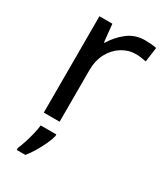

<svg xmlns="http://www.w3.org/2000/svg" viewBox="-191 -625 796 925"><g transform="rotate(30 206.5 -162.5)"><path d="M335 -546Q350 -546 367.5 -544.5Q385 -543 398 -540L387 -459Q374 -462 358.5 -464Q343 -466 329 -466Q288 -466 252 -443.5Q216 -421 194.5 -380.5Q173 -340 173 -286V0H85V-536H157L167 -438H171Q197 -482 238 -514Q279 -546 335 -546ZM190 70Q186 88 173.5 115.5Q161 143 144.5 171Q128 199 110 221H62V209Q70 192 78.5 165.5Q87 139 94 110.5Q101 82 103 61H190Z"/></g></svg>

Font: Noto Sans Multani
Style: Regular
Weight: 400
Designer: Monotype Design Team
Foundry: Monotype Imaging Inc.
Version: Version 2.002; ttfautohint (v1.8.4.7-5d5b)